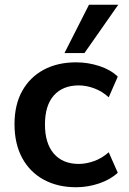

<svg xmlns="http://www.w3.org/2000/svg" viewBox="-20 -777 544 807"><path d="M300 10Q222 10 163.5 -22Q105 -54 73 -113.5Q41 -173 41 -255Q41 -337 73.5 -395Q106 -453 164 -484Q222 -515 300 -515Q350 -515 397.5 -499.5Q445 -484 475 -455L437 -368Q410 -393 376.5 -405.5Q343 -418 311 -418Q244 -418 206.5 -376Q169 -334 169 -254Q169 -174 206.5 -131Q244 -88 311 -88Q342 -88 375.5 -100Q409 -112 437 -137L475 -51Q444 -22 396.5 -6Q349 10 300 10ZM251 -554 354 -757H477L335 -554Z"/></svg>

Font: MulishBold
Style: Bold
Weight: 700
Designer: Vernon Adams
Foundry: Vernon Adams
Version: Version 3.602; ttfautohint (v1.8.3)